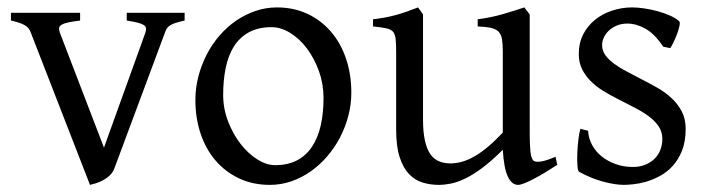

<svg xmlns="http://www.w3.org/2000/svg" viewBox="-20 -489 1932 523"><path d="M482.9 -433.1Q468.3 -429.7 459 -426.8Q449.7 -423.8 443.8 -420.2Q438 -416.5 434.8 -411.9Q431.6 -407.2 429.2 -399.9L291 -28.8Q286.6 -18.1 278.3 -10.5Q270 -2.9 260.3 2.2Q250.5 7.3 241 10.3Q231.4 13.2 225.1 14.6L64 -399.9Q59.6 -413.6 46.9 -420.7Q34.2 -427.7 9.8 -433.1V-454.1H198.2V-433.1Q179.2 -430.7 167.2 -428.2Q155.3 -425.8 148.7 -422.1Q142.1 -418.5 141.1 -413.1Q140.1 -407.7 143.1 -399.9L263.2 -86.9L376 -399.9Q378.4 -407.2 377.7 -412.4Q377 -417.5 371.1 -421.1Q365.2 -424.8 354.2 -427.5Q343.3 -430.2 325.2 -433.1V-454.1H482.9Z M861.3 -222.2Q861.3 -260.7 848.6 -295.7Q835.9 -330.6 815.9 -357.2Q795.9 -383.8 770.5 -399.4Q745.1 -415 720.2 -415Q683.1 -415 657.7 -400.9Q632.3 -386.7 616.9 -362.1Q601.6 -337.4 594.7 -303.7Q587.9 -270 587.9 -231Q587.9 -192.4 601.6 -157.5Q615.2 -122.6 636 -96.2Q656.7 -69.8 681.6 -54.4Q706.5 -39.1 729 -39.1Q763.7 -39.1 788.6 -52Q813.5 -64.9 829.6 -88.9Q845.7 -112.8 853.5 -146.5Q861.3 -180.2 861.3 -222.2ZM937 -236.8Q937 -204.1 928.7 -172.9Q920.4 -141.6 905.8 -113.8Q891.1 -85.9 870.6 -62.3Q850.1 -38.6 825.4 -21.5Q800.8 -4.4 772.9 5.1Q745.1 14.6 715.3 14.6Q668.9 14.6 631.6 -2.9Q594.2 -20.5 567.6 -51.3Q541 -82 526.6 -124.5Q512.2 -167 512.2 -216.8Q512.2 -249 520.3 -280.3Q528.3 -311.5 542.7 -339.6Q557.1 -367.7 577.4 -391.4Q597.7 -415 622.3 -432.1Q647 -449.2 675.5 -459Q704.1 -468.8 734.4 -468.8Q780.3 -468.8 817.6 -451.2Q855 -433.6 881.6 -402.6Q908.2 -371.6 922.6 -329.1Q937 -286.6 937 -236.8Z M1498 -40Q1480 -28.3 1463.4 -18.3Q1446.8 -8.3 1432.6 -1Q1418.5 6.3 1407.7 10.5Q1397 14.6 1391.1 14.6Q1374 14.6 1363.3 -8.1Q1352.5 -30.8 1349.6 -81.1Q1319.3 -50.8 1294.2 -32Q1269 -13.2 1247.8 -2.9Q1226.6 7.3 1208.7 11Q1190.9 14.6 1175.3 14.6Q1152.3 14.6 1131.3 8.3Q1110.4 2 1094.2 -14.9Q1078.1 -31.7 1068.6 -61Q1059.1 -90.3 1059.1 -136.2V-347.2Q1059.1 -370.6 1057.6 -383.5Q1056.2 -396.5 1050 -403.1Q1043.9 -409.7 1031.2 -412.1Q1018.6 -414.6 996.1 -417V-436.5Q1013.7 -438.5 1029.1 -441.4Q1044.4 -444.3 1058.8 -448.2Q1073.2 -452.1 1087.9 -457.3Q1102.5 -462.4 1118.7 -468.8L1132.3 -449.7V-163.1Q1132.3 -128.9 1137.5 -106Q1142.6 -83 1152.1 -69.3Q1161.6 -55.7 1175.5 -49.8Q1189.5 -43.9 1207 -43.9Q1222.7 -43.9 1239 -48.6Q1255.4 -53.2 1272.7 -63.2Q1290 -73.2 1309.1 -89.1Q1328.1 -105 1349.6 -127.9V-347.2Q1349.6 -369.1 1347.4 -382.3Q1345.2 -395.5 1337.9 -402.8Q1330.6 -410.2 1317.1 -413.1Q1303.7 -416 1281.2 -417V-436.5Q1316.4 -440.9 1348.6 -450.2Q1380.9 -459.5 1408.2 -468.8L1422.9 -449.7V-124Q1422.9 -93.8 1425 -74.7Q1427.2 -55.7 1434.1 -50.8Q1439.9 -46.9 1454.1 -49.1Q1468.3 -51.3 1493.2 -62Z M1847.7 -138.2Q1847.7 -103.5 1837.9 -78.9Q1828.1 -54.2 1812.5 -37.1Q1796.9 -20 1777.8 -9.8Q1758.8 0.5 1740.2 5.9Q1721.7 11.2 1705.3 12.9Q1689 14.6 1679.7 14.6Q1656.2 14.6 1623.3 5.9Q1590.3 -2.9 1557.6 -21Q1554.2 -22.5 1553 -36.9Q1551.8 -51.3 1552.5 -70.1Q1553.2 -88.9 1555.4 -107.9Q1557.6 -127 1561 -138.2L1582 -132.8Q1583 -112.3 1592.8 -94.2Q1602.5 -76.2 1618.9 -63Q1635.3 -49.8 1657 -42Q1678.7 -34.2 1704.1 -34.2Q1721.7 -34.2 1736.3 -39.8Q1751 -45.4 1761.7 -55.4Q1772.5 -65.4 1778.3 -79.6Q1784.2 -93.8 1784.2 -110.8Q1784.2 -130.4 1773.7 -145.5Q1763.2 -160.6 1746.1 -173.1Q1729 -185.5 1707.3 -196.5Q1685.5 -207.5 1663.1 -219.2Q1642.6 -229.5 1623.5 -241.2Q1604.5 -252.9 1589.6 -267.6Q1574.7 -282.2 1565.7 -300.3Q1556.6 -318.4 1556.6 -341.8Q1556.6 -372.1 1568.8 -395.8Q1581.1 -419.4 1601.3 -435.5Q1621.6 -451.7 1647.7 -460.2Q1673.8 -468.8 1701.7 -468.8Q1716.8 -468.8 1735.1 -466.1Q1753.4 -463.4 1771.2 -458.5Q1789.1 -453.6 1804.7 -446.8Q1820.3 -439.9 1830.1 -431.2Q1833 -428.2 1830.8 -418Q1828.6 -407.7 1824 -395.5Q1819.3 -383.3 1814 -372.6Q1808.6 -361.8 1805.7 -357.9L1786.6 -361.8Q1763.2 -397 1738 -410.9Q1712.9 -424.8 1689 -424.8Q1672.9 -424.8 1660.2 -419.4Q1647.5 -414.1 1638.4 -405.5Q1629.4 -397 1624.8 -386.7Q1620.1 -376.5 1620.1 -366.2Q1620.1 -350.6 1629.4 -338.1Q1638.7 -325.7 1653.8 -314.7Q1668.9 -303.7 1688.2 -293.7Q1707.5 -283.7 1728 -272.9Q1749 -262.2 1770.5 -250Q1792 -237.8 1809.1 -221.9Q1826.2 -206.1 1836.9 -185.8Q1847.7 -165.5 1847.7 -138.2Z"/></svg>

Font: Gentium Plus APac
Style: Regular
Weight: 400
Designer: J. Victor Gaultney, Annie Olsen, Iska Routamaa, Becca Hirsbrunner
Foundry: SIL International
Version: Version 5.000